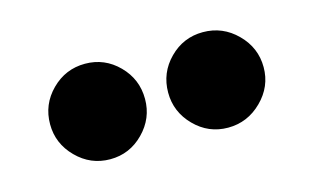

<svg xmlns="http://www.w3.org/2000/svg" viewBox="-39 -815 574 352"><g transform="rotate(-15 247.5 -639.5)"><path d="M270 -639.2Q270 -676.8 296.4 -703.4Q322.8 -730 359.9 -730Q397.5 -730 424.3 -703.1Q451.2 -676.3 451.2 -639.2Q451.2 -602.5 424.1 -575.7Q397 -548.8 359.9 -548.8Q322.8 -548.8 296.4 -575.7Q270 -602.5 270 -639.2ZM45.9 -639.2Q45.9 -676.8 72.5 -703.4Q99.1 -730 136.2 -730Q173.3 -730 199.7 -703.4Q226.1 -676.8 226.1 -639.2Q226.1 -602.5 199.7 -575.7Q173.3 -548.8 136.2 -548.8Q99.1 -548.8 72.5 -575.7Q45.9 -602.5 45.9 -639.2Z"/></g></svg>

Font: Human Sans Black
Style: Regular
Weight: 800
Designer: Tim Radville
Foundry: Continuum
Version: Version 1.000;FEAKit 1.0